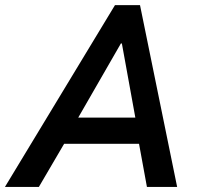

<svg xmlns="http://www.w3.org/2000/svg" viewBox="-63 -740 782 760"><path d="M392.1 -719.7H491.2L638.2 0H518.6L487.3 -170.9H190.9L90.8 0H-43.5ZM472.7 -274.4 419.4 -567.9H415.5L246.6 -274.4Z"/></svg>

Font: Reddit Sans Vanilla SemiBold
Style: Italic
Weight: 600
Italic angle: -11.25°
Designer: Stephen Hutchings
Version: Version 1.013